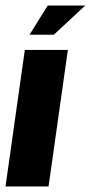

<svg xmlns="http://www.w3.org/2000/svg" viewBox="-30 -676 329 696"><path d="M-10 0 60 -495H216L146 0ZM77 -550 143 -656H279L165 -550Z"/></svg>

Font: Alumni Sans Thin Black
Style: Italic
Weight: 900
Italic angle: -8°
Version: Version 1.016